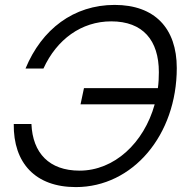

<svg xmlns="http://www.w3.org/2000/svg" viewBox="-20 -746 757 782"><path d="M289 16C521 16 700 -196 700 -469C700 -631 610 -726 447 -726C280 -726 150 -627 84 -467H157C211 -585 311 -659 433 -659C562 -659 627 -582 627 -452C627 -430 626 -408 623 -387H322L308 -321H610C566 -163 445 -51 304 -51C180 -51 113 -123 108 -241H36C34 -82 124 16 289 16Z"/></svg>

Font: Geist Light
Style: Italic
Weight: 300
Italic angle: -12°
Designer: Basement.studio, Andrés Briganti, Mateo Zaragoza
Foundry: Basement.studio, Vercel, Andrés Briganti, Guido Ferreyra, Mateo Zaragoza
Version: Version 1.500